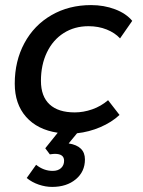

<svg xmlns="http://www.w3.org/2000/svg" viewBox="-20 -515 561 755"><path d="M141 -197Q141 -136 175 -104.5Q209 -73 274 -73Q308 -73 342.5 -85Q377 -97 405 -121L450 -63Q419 -34 374.5 -15Q330 4 283 9L250 49Q314 59 314 112Q314 160 278 190Q242 220 185 220Q159 220 132.5 211Q106 202 85 185L122 133Q152 157 187 157Q208 157 220 146Q232 135 232 117Q232 90 196 90Q190 90 176 92L158 68L207 7Q127 -5 82.5 -55.5Q38 -106 38 -186Q38 -275 76 -345.5Q114 -416 182.5 -455.5Q251 -495 338 -495Q389 -495 432.5 -478.5Q476 -462 500 -433L452 -364Q432 -386 399.5 -399Q367 -412 328 -412Q273 -412 230.5 -385Q188 -358 164.5 -309Q141 -260 141 -197Z"/></svg>

Font: Niramit Medium
Style: Italic
Weight: 500
Italic angle: -10°
Designer: Katatrad Aksorn Co.,Ltd.
Foundry: Cadson Demak Co.,Ltd.
Version: Version 1.000; ttfautohint (v1.6)